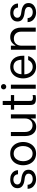

<svg xmlns="http://www.w3.org/2000/svg" viewBox="1620 -2398 786 4067"><g transform="rotate(-90 2013.5 -364.0)"><path d="M134 -173V-169Q134 -144 148 -119.5Q162 -95 190 -79.5Q218 -64 258 -64Q306 -64 337.5 -87.5Q369 -111 369 -152Q369 -186 344.5 -206Q320 -226 283 -232L214 -242Q149 -252 105 -286.5Q61 -321 61 -387Q61 -460 113.5 -500.5Q166 -541 248 -541Q309 -541 352.5 -518.5Q396 -496 419 -459.5Q442 -423 442 -380V-376H356V-378Q356 -398 345.5 -420Q335 -442 310 -458Q285 -474 246 -474Q198 -474 169 -450.5Q140 -427 140 -389Q140 -358 163 -338Q186 -318 221 -312L296 -300Q362 -289 407 -254.5Q452 -220 452 -153Q452 -105 426.5 -69Q401 -33 356 -13Q311 7 255 7Q191 7 144 -18.5Q97 -44 72.5 -84Q48 -124 48 -168V-173Z M575 -402Q603 -464 658.5 -502.5Q714 -541 794 -541Q874 -541 929.5 -502.5Q985 -464 1012.5 -401Q1040 -338 1040 -267Q1040 -196 1012 -133Q984 -70 928.5 -31.5Q873 7 794 7Q714 7 658.5 -31.5Q603 -70 575 -132.5Q547 -195 547 -267Q547 -339 575 -402ZM633 -268Q633 -182 676 -124.5Q719 -67 794 -67Q843 -67 879.5 -94Q916 -121 935 -166.5Q954 -212 954 -268Q954 -354 911 -411Q868 -468 794 -468Q744 -468 707.5 -441Q671 -414 652 -368.5Q633 -323 633 -268Z M1166 -527H1252V-228Q1252 -151 1291 -109.5Q1330 -68 1393 -68Q1459 -68 1498.5 -112.5Q1538 -157 1538 -228V-527H1625V0H1538V-100H1532Q1511 -54 1467.5 -22.5Q1424 9 1361 9Q1295 9 1251 -23Q1207 -55 1186.5 -106Q1166 -157 1166 -217Z M1725 -527H1823V-700H1909V-527H2034V-458H1909V-152Q1909 -115 1912.5 -97.5Q1916 -80 1931.5 -70Q1947 -60 1982 -60Q2006 -60 2034 -67V-5Q2027 -2 2003.5 1Q1980 4 1955 4Q1897 4 1868.5 -12.5Q1840 -29 1831.5 -57.5Q1823 -86 1823 -133V-458H1725Z M2168 -527H2254V0H2168ZM2170 -721Q2186 -737 2210 -737Q2234 -737 2250.5 -720.5Q2267 -704 2267 -681Q2267 -658 2250.5 -641.5Q2234 -625 2210 -625Q2186 -625 2170 -641.5Q2154 -658 2154 -681Q2154 -704 2170 -721Z M2387 -267Q2387 -338 2414 -400.5Q2441 -463 2497 -502Q2553 -541 2634 -541Q2740 -541 2803.5 -470Q2867 -399 2867 -266V-242H2473V-235Q2473 -191 2493 -152Q2513 -113 2549 -89Q2585 -65 2632 -65Q2683 -65 2720 -91Q2757 -117 2775 -161H2860Q2839 -89 2781.5 -41Q2724 7 2633 7Q2552 7 2496.5 -32Q2441 -71 2414 -134Q2387 -197 2387 -267ZM2782 -303Q2778 -393 2738 -433Q2698 -473 2633 -473Q2562 -473 2520 -426Q2478 -379 2475 -303Z M2994 -527H3080V-432H3088Q3108 -478 3153 -509.5Q3198 -541 3263 -541Q3330 -541 3375 -509.5Q3420 -478 3441.5 -426.5Q3463 -375 3463 -315V0H3377V-304Q3377 -382 3336.5 -423Q3296 -464 3231 -464Q3162 -464 3121 -419.5Q3080 -375 3080 -304V0H2994Z M3665 -173V-169Q3665 -144 3679 -119.5Q3693 -95 3721 -79.5Q3749 -64 3789 -64Q3837 -64 3868.5 -87.5Q3900 -111 3900 -152Q3900 -186 3875.5 -206Q3851 -226 3814 -232L3745 -242Q3680 -252 3636 -286.5Q3592 -321 3592 -387Q3592 -460 3644.5 -500.5Q3697 -541 3779 -541Q3840 -541 3883.5 -518.5Q3927 -496 3950 -459.5Q3973 -423 3973 -380V-376H3887V-378Q3887 -398 3876.5 -420Q3866 -442 3841 -458Q3816 -474 3777 -474Q3729 -474 3700 -450.5Q3671 -427 3671 -389Q3671 -358 3694 -338Q3717 -318 3752 -312L3827 -300Q3893 -289 3938 -254.5Q3983 -220 3983 -153Q3983 -105 3957.5 -69Q3932 -33 3887 -13Q3842 7 3786 7Q3722 7 3675 -18.5Q3628 -44 3603.5 -84Q3579 -124 3579 -168V-173Z"/></g></svg>

Font: Lopes Sans
Style: Regular
Weight: 400
Designer: Gabriel Lam, Diego Maldonado
Foundry: TypeRant, Foresti Design
Version: Version 4.000